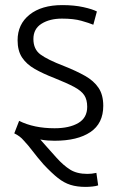

<svg xmlns="http://www.w3.org/2000/svg" viewBox="-20 -547 467 753"><path d="M316 186Q282 186 256.5 178Q231 170 207 151Q183 132 151 98Q124 67 107.5 45Q91 23 73 4Q59 -13 36 -24L55 -73Q113 -44 194 -44Q252 -44 287 -64.5Q322 -85 322 -128Q322 -156 310.5 -173.5Q299 -191 271 -206Q243 -221 193 -241Q149 -258 116.5 -276.5Q84 -295 66.5 -321.5Q49 -348 49 -389Q49 -452 96 -489.5Q143 -527 224 -527Q271 -527 307 -519Q343 -511 360 -502L346 -450Q329 -457 299 -465.5Q269 -474 223 -474Q175 -474 143 -454Q111 -434 111 -394Q111 -354 138.5 -333.5Q166 -313 231 -288Q279 -269 313.5 -249.5Q348 -230 366.5 -202.5Q385 -175 385 -132Q385 -63 334.5 -29Q284 5 194 5Q182 5 167 4Q152 3 138 0Q147 10 164.5 30Q182 50 202 72Q229 102 255.5 118.5Q282 135 323 135Q340 135 358 131L365 180Q357 183 342.5 184.5Q328 186 316 186Z"/></svg>

Font: Ubuntu Sans Light
Style: Regular
Weight: 300
Designer: Dalton Maag Ltd
Foundry: Dalton Maag Ltd
Version: Version 1.006; ttfautohint (v1.8.4.7-5d5b)